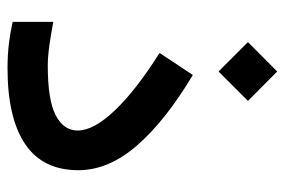

<svg xmlns="http://www.w3.org/2000/svg" viewBox="-143 -614 756 510"><g transform="rotate(90 235.0 -359.0)"><path d="M91.8 -639.6 169.9 -717.3 248 -639.6 169.9 -561.5ZM38.1 -122.6Q68.8 -116.7 99.6 -112.3Q130.4 -107.9 154.8 -107.9Q245.6 -107.9 286.1 -128.9Q326.7 -149.9 326.7 -187.5Q326.7 -230 272.9 -286.4Q219.2 -342.8 120.6 -404.8L179.2 -493.2Q300.3 -420.9 366.2 -345.2Q432.1 -269.5 432.1 -189Q432.1 -94.7 362.8 -47.9Q293.5 -1 161.1 -1Q127.4 -1 96.7 -4.6Q65.9 -8.3 38.1 -14.6Z"/></g></svg>

Font: Vazir Medium WOL-UI
Style: Medium-WOL-UI
Weight: 500
Designer: Saber Rastikerdar
Foundry: Saber Rastikerdar
Version: Version 30.1.0